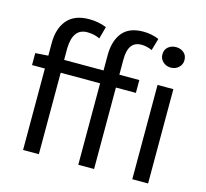

<svg xmlns="http://www.w3.org/2000/svg" viewBox="-114 -939 1145 1068"><g transform="rotate(15 459.0 -404.5)"><path d="M425 -543V-630Q425 -713 463.5 -761Q502 -809 584 -809Q632 -809 674 -791L654 -722Q622 -736 593 -736Q515 -736 516 -629V-543H631V-469H516V0H425V-469H198V0H107V-469H33V-538L107 -543V-616Q107 -700 149 -749Q191 -798 275 -798Q329 -798 375 -779L356 -709Q324 -725 283 -725Q202 -725 198 -613V-543ZM736 0V-543H827V0ZM781 -773Q808 -773 826.5 -757.5Q845 -742 845 -714Q845 -689 826.5 -672Q808 -655 781 -655Q755 -655 736.5 -672Q718 -689 718 -714Q718 -742 736.5 -757.5Q755 -773 781 -773Z"/></g></svg>

Font: Noto Sans CJK KR Regular (TTF)
Style: Regular
Weight: 400
Designer: Ryoko NISHIZUKA 西塚涼子 (kana & ideographs); Paul D. Hunt (Latin, Greek & Cyrillic); Wenlong ZHANG 张文龙 (bopomofo); Sandoll 
Foundry: Adobe Systems Incorporated
Version: Version 1.004;PS 1.004;hotconv 1.0.82;makeotf.lib2.5.63406